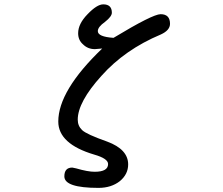

<svg xmlns="http://www.w3.org/2000/svg" viewBox="-20 -742 1040 896"><path d="M280.3 81.1Q280.3 40 317.4 40L335.9 43.9Q389.6 59.6 421.9 59.6Q484.4 59.6 484.4 23.4Q484.4 -2 419.9 -20.5Q252 -70.3 252 -174.8Q252 -319.3 457 -515.6L422.9 -512.7Q389.6 -512.7 367.2 -535.2Q344.7 -554.7 344.7 -586.9Q344.7 -630.9 388.7 -675.8Q432.6 -721.7 461.9 -721.7Q502 -721.7 502 -682.6Q502 -665 469.7 -639.6Q436.5 -616.2 436.5 -596.7Q436.5 -570.3 509.8 -565.4Q692.4 -675.8 729.5 -675.8Q773.4 -675.8 773.4 -630.9Q773.4 -600.6 730.5 -581.1Q562.5 -510.7 453.1 -387.7Q342.8 -265.6 342.8 -183.6Q342.8 -154.3 363.3 -134.8Q383.8 -115.2 480.5 -81.1Q578.1 -44.9 578.1 25.4Q578.1 71.3 539.1 103.5Q499 134.8 439.5 134.8Q280.3 134.8 280.3 81.1Z"/></svg>

Font: KTXP_ComRound
Style: Medium
Weight: 500
Version: Version 1.01;May 16, 2022;FontCreator 13.0.0.2683 64-bit